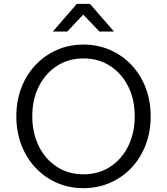

<svg xmlns="http://www.w3.org/2000/svg" viewBox="-20 -963 869 999"><path d="M414 16Q339 16 275.5 -12Q212 -40 164.5 -90.5Q117 -141 91 -209.5Q65 -278 65 -358Q65 -438 91 -506Q117 -574 164.5 -624.5Q212 -675 275.5 -703Q339 -731 414 -731Q489 -731 553 -703Q617 -675 664.5 -624.5Q712 -574 738 -506Q764 -438 764 -358Q764 -278 738 -209.5Q712 -141 664.5 -90.5Q617 -40 553 -12Q489 16 414 16ZM414 -56Q493 -56 553 -95Q613 -134 647 -202.5Q681 -271 681 -358Q681 -446 647 -513.5Q613 -581 553 -620Q493 -659 414 -659Q336 -659 276 -620Q216 -581 182 -513.5Q148 -446 148 -358Q148 -271 182 -202.5Q216 -134 276 -95Q336 -56 414 -56ZM573 -799H497L413 -887L330 -799H255L380 -943H448Z"/></svg>

Font: Wix Madefor Text
Style: Regular
Weight: 400
Designer: Dalton Maag Ltd
Foundry: Dalton Maag Ltd
Version: Version 3.100